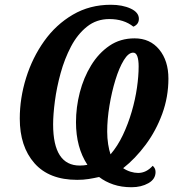

<svg xmlns="http://www.w3.org/2000/svg" viewBox="-20 -745 740 806"><path d="M532 41Q490 41 456 29.5Q422 18 396 -2Q374 3 352 6.5Q330 10 304 10Q186 10 124.5 -60Q63 -130 63 -247Q63 -333 89.5 -418Q116 -503 165.5 -572.5Q215 -642 286 -683.5Q357 -725 445 -725Q494 -725 528.5 -709Q563 -693 563 -666Q563 -643 540 -633Q500 -665 439 -665Q385 -665 345 -633Q305 -601 278 -549.5Q251 -498 234.5 -438Q218 -378 210.5 -321Q203 -264 203 -223Q203 -50 315 -50Q331 -50 347 -53Q299 -126 299 -232Q299 -295 315 -357Q331 -419 362.5 -470.5Q394 -522 439.5 -553Q485 -584 545 -584Q610 -584 648.5 -537Q687 -490 687 -415Q687 -338 661 -267Q635 -196 591.5 -137.5Q548 -79 497 -39Q512 -29 528.5 -24Q545 -19 560 -19Q594 -19 621 -49Q626 -45 629.5 -38.5Q633 -32 633 -23Q633 7 603 24Q573 41 532 41ZM444 -97Q474 -132 496 -178.5Q518 -225 533 -276.5Q548 -328 555 -377Q562 -426 562 -466Q562 -493 556.5 -508.5Q551 -524 539 -524Q519 -524 499.5 -492Q480 -460 464.5 -409.5Q449 -359 439.5 -301.5Q430 -244 430 -193Q430 -165 434 -139.5Q438 -114 444 -97Z"/></svg>

Font: Noto Serif ExtraCondensed
Style: Bold Italic
Weight: 700
Width: 2
Italic angle: -12°
Designer: Monotype Design Team
Foundry: Monotype Imaging Inc.
Version: Version 2.013; ttfautohint (v1.8.4.7-5d5b)